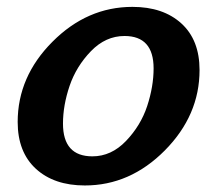

<svg xmlns="http://www.w3.org/2000/svg" viewBox="-20 -534 645 567"><path d="M569.3 -327.1C569.3 -386.4 551.4 -432.3 515.6 -464.8C479.8 -497.4 431.6 -513.7 371.1 -513.7C281.9 -513.7 203.1 -479.3 134.8 -410.6C66.4 -342 32.2 -263 32.2 -173.8C32.2 -114.6 50.1 -68.5 85.9 -35.6C121.7 -2.8 169.9 13.7 230.5 13.7C319.7 13.7 398.4 -20.8 466.8 -89.8C535.2 -158.9 569.3 -238 569.3 -327.1ZM433.6 -332C433.6 -296.2 427.2 -259.1 414.6 -220.7C401.9 -182.3 381 -147.9 352.1 -117.7C323.1 -87.4 290 -72.3 252.9 -72.3C195 -72.3 166 -104.5 166 -168.9C166 -204.8 172.5 -241.9 185.5 -280.3C198.6 -318.7 219.6 -352.9 248.5 -382.8C277.5 -412.8 310.5 -427.7 347.7 -427.7C404.9 -427.7 433.6 -395.8 433.6 -332Z"/></svg>

Font: FreeUniversal
Style: BoldItalic
Weight: 700
Italic angle: -11°
Version: Version 1.001